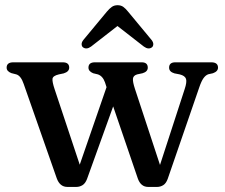

<svg xmlns="http://www.w3.org/2000/svg" viewBox="-20 -710 864 738"><path d="M273.5 8.5H239Q210 8.5 198 -25L71 -387.5Q60.5 -418.5 43 -424L23.5 -429Q5.5 -436 5.5 -450Q5.5 -470.5 31.5 -470.5H221Q246 -470.5 246 -450Q246 -434.5 225 -428L206 -424Q183 -418.5 181.8 -407Q180.5 -395.5 190 -367L286.5 -77L389.5 -375L383.5 -393.5Q375 -417.5 356.5 -424L338 -428.5Q320 -436 320 -450Q320 -470.5 345 -470.5H524.5Q548 -470.5 548 -450Q548 -434.5 528 -428.5L507 -424Q492 -419.5 491 -407.2Q490 -395 498.5 -369L595 -76L689.5 -366.5Q699 -394.5 695 -406.8Q691 -419 671 -424L650.5 -428Q630 -434 630 -450Q630 -470.5 654 -470.5H792Q818 -470.5 818 -450Q818 -435.5 798.5 -428.5L780.5 -424.5Q770.5 -421 762.2 -409.5Q754 -398 746 -374.5L624.5 -22Q618 -4.5 607 2Q596 8.5 584 8.5H549.5Q521 8.5 509.5 -24.5L415 -301L314.5 -22Q308 -5 297 1.8Q286 8.5 273.5 8.5ZM330 -531Q312 -518 298.5 -528.5Q294 -532.5 293.8 -540Q293.5 -547.5 300.5 -556.5L390.5 -665Q400.5 -677 409.8 -683.5Q419 -690 432 -690Q445 -690 454 -683.5Q463 -677 472.5 -665L562.5 -556.5Q569.5 -547.5 569.2 -540Q569 -532.5 564.5 -528.5Q551 -518 533 -531L431.5 -610Z"/></svg>

Font: Fraunces 9pt Soft
Style: Regular
Weight: 400
Version: Version 1.000;[0bf87f6ff]